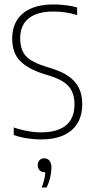

<svg xmlns="http://www.w3.org/2000/svg" viewBox="-20 -622 426 866"><path d="M164 7Q136.5 7 104.2 2.2Q72 -2.5 42 -13V-47Q64 -39.5 85 -34.8Q106 -30 126.2 -27.5Q146.5 -25 166 -25Q215 -25 248.5 -39.2Q282 -53.5 299 -81.5Q316 -109.5 316 -151Q316 -184 305.5 -208Q295 -232 270.8 -249.5Q246.5 -267 205 -280L179 -288Q107 -310.5 71 -346.8Q35 -383 35 -448Q35 -496 56.2 -530.5Q77.5 -565 119.2 -583.5Q161 -602 222 -602Q247.5 -602 277 -598.5Q306.5 -595 328 -588V-554Q300.5 -562.5 274.2 -566.2Q248 -570 221 -570Q170.5 -570 137.2 -555.8Q104 -541.5 87.5 -514.8Q71 -488 71 -450Q71 -397.5 96.5 -369.5Q122 -341.5 188 -321L214 -313Q259 -299 289.5 -277.8Q320 -256.5 335.5 -225.8Q351 -195 351 -153Q351 -101.5 329.2 -65.8Q307.5 -30 265.8 -11.5Q224 7 164 7ZM168 224Q178.5 197 181.8 177Q185 157 185 139L187 155H181Q167.5 155 158.8 146Q150 137 150 123Q150 109.5 158.2 100.8Q166.5 92 179 92Q194 92 203 102.5Q212 113 212 135Q212 153 206.8 176.8Q201.5 200.5 190 224Z"/></svg>

Font: Encode Sans SC Condensed Thin
Style: Regular
Weight: 100
Width: 3
Designer: Multiple Designers
Foundry: Impallari Type
Version: Version 3.002